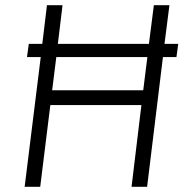

<svg xmlns="http://www.w3.org/2000/svg" viewBox="-20 -720 707 740"><path d="M91 -551H143L161 -700H221L203 -551H554L573 -700H633L614 -551H667L660 -500H608L547 0H487L525 -315H174L135 0H75L137 -500H84ZM181 -372H532L548 -500H197Z"/></svg>

Font: Haskoy Light
Style: Italic
Weight: 300
Designer: Ertekin Erdin
Foundry: Ertekin Erdin
Version: Version 2.000; ttfautohint (v1.8.4.7-5d5b)